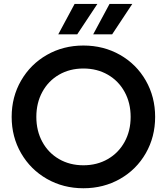

<svg xmlns="http://www.w3.org/2000/svg" viewBox="-20 -955 859 988"><path d="M40 -353.5Q40 -456.5 88.6 -540.5Q137.2 -624.5 221.4 -672.6Q305.7 -720.7 409.2 -720.7Q513.2 -720.7 597.7 -672.6Q682.1 -624.5 730.2 -540.5Q778.3 -456.5 778.3 -353.5Q778.3 -250.5 730.2 -166.5Q682.1 -82.5 597.7 -34.4Q513.2 13.7 409.2 13.7Q305.7 13.7 221.4 -34.4Q137.2 -82.5 88.6 -166.5Q40 -250.5 40 -353.5ZM652.3 -353.5Q652.3 -425.3 621.3 -481.9Q590.3 -538.6 534.9 -570.6Q479.5 -602.5 409.2 -602.5Q338.9 -602.5 283.7 -570.6Q228.5 -538.6 197.8 -481.9Q167 -425.3 167 -353.5Q167 -281.7 197.8 -225.1Q228.5 -168.5 283.7 -136.5Q338.9 -104.5 409.2 -104.5Q479.5 -104.5 534.9 -136.5Q590.3 -168.5 621.3 -225.1Q652.3 -281.7 652.3 -353.5ZM459.5 -778.3 543.5 -934.6H660.6L557.1 -778.3ZM279.8 -778.3 363.8 -934.6H481L377.4 -778.3Z"/></svg>

Font: Wanted Sans SemiBold
Style: Regular
Weight: 600
Designer: Original Design by Kil Hyung-jin and Kang Hanbin, Wanted Lab, Inc; Hangeul from Source Han Sans by Jang Soo-young and Ka
Foundry: Wanted Lab, Inc.
Version: Version 1.003